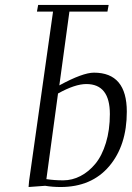

<svg xmlns="http://www.w3.org/2000/svg" viewBox="-20 -749 533 774"><path d="M95.2 4.9 97.2 -19 193.8 -702.1H128.9L133.8 -729H418L413.1 -702.1H259.8L219.2 -404.8Q313.5 -456.1 358.9 -456.1Q491.2 -456.1 491.2 -298.8Q491.2 -162.6 420.2 -78.9Q349.1 4.9 224.1 4.9Q191.9 4.9 162.1 0ZM167 -26.9Q199.2 -22 234.9 -22Q271 -22 304.4 -39.3Q337.9 -56.6 364.5 -88.9Q391.1 -121.1 407 -173.1Q422.9 -225.1 422.9 -289.1Q422.9 -410.2 328.1 -410.2Q282.2 -410.2 213.9 -372.1Z"/></svg>

Font: Dehuti
Style: Italic
Weight: 400
Version: Version 1.2